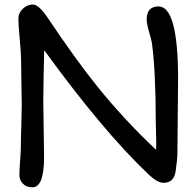

<svg xmlns="http://www.w3.org/2000/svg" viewBox="-20 -777 837 836"><path d="M752.4 -108.4Q752.4 -85 744.6 -30.3Q736.8 19 692.4 19Q665.5 19 628.4 -16.1Q429.7 -204.1 172.4 -558.6L169.9 -447.8L168.5 -336.4Q168.5 -295.9 170.2 -214.8Q171.9 -133.8 171.9 -92.8Q171.9 38.6 121.1 38.6Q94.2 38.6 78.6 21.5Q64.5 6.3 64.5 -14.6Q64.5 -35.2 67.6 -76.7Q70.8 -118.2 70.8 -138.7Q70.8 -168.9 72.8 -229.2Q74.7 -289.6 74.7 -319.8Q74.7 -352.1 73.2 -417.2Q71.8 -482.4 71.8 -514.6Q71.8 -545.4 65.9 -606.2Q60.1 -667 60.1 -697.8Q60.1 -720.2 79.3 -738.8Q98.6 -757.3 123 -757.3Q148.9 -757.3 187 -700.7Q308.6 -518.6 405.8 -397.9Q521.5 -254.9 659.7 -124.5Q661.1 -145.5 659.7 -186.5L658.2 -248Q658.2 -462.4 641.6 -589.4Q639.6 -602.1 628.4 -640.6Q618.7 -673.8 618.7 -692.4Q618.7 -749 670.4 -749Q755.4 -749 755.4 -432.1Q755.4 -377.9 753.9 -270.3Q752.4 -162.6 752.4 -108.4Z"/></svg>

Font: TUNJUNG BIRU
Style: Regular
Weight: 400
Designer: R.S. Wihananto
Foundry: R.S. Wihananto
Version: Version 2.0.1